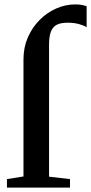

<svg xmlns="http://www.w3.org/2000/svg" viewBox="-20 -851 413 871"><path d="M11.5 0V-38.5L86.5 -50.5V-581.5Q86.5 -635.5 106.2 -681Q126 -726.5 159.5 -760.2Q193 -794 235 -812.5Q277 -831 321.5 -831Q341 -831 353.5 -828.2Q366 -825.5 373 -822.5V-727.5Q361 -735.5 338.2 -741.8Q315.5 -748 286.5 -748Q256.5 -748 238.2 -739Q220 -730 211.2 -708.2Q202.5 -686.5 202.5 -647.5V-49.5L297.5 -38.5V0Z"/></svg>

Font: Merriweather 72pt SemiBold
Style: Regular
Weight: 600
Version: Version 2.100